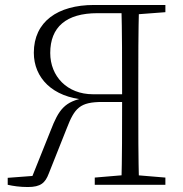

<svg xmlns="http://www.w3.org/2000/svg" viewBox="-20 -743 737 772"><path d="M11 0C33 5 60 9 92 9C144 9 162 -8 176 -45L248 -226C280 -309 301 -333 392 -333H503V-364H354C250 -364 182 -436 182 -530C182 -634 246 -690 372 -690H504V-723H358C212 -723 116 -656 116 -531C116 -430 191 -352 323 -342L324 -350C240 -336 216 -302 184 -219L105 -22L130 -37L11 -28ZM468 0H539C536 -110 536 -221 536 -333V-390C536 -502 536 -613 539 -723H468C471 -613 471 -503 471 -357V-343C471 -221 471 -110 468 0ZM361 0H645V-29L513 -40H491L361 -29ZM503 -684H513L645 -694V-723H503Z"/></svg>

Font: Source Han Serif TW VF
Style: Regular
Weight: 250
Designer: Ryoko NISHIZUKA 西塚涼子 (kana & ideographs); Frank Grießhammer (Latin, Greek & Cyrillic); Wenlong ZHANG 张文龙 (bopomofo); San
Foundry: Adobe
Version: Version 2.002;hotconv 1.1.0;makeotfexe 2.6.0